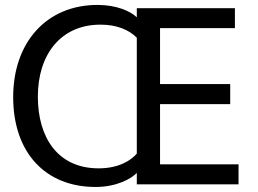

<svg xmlns="http://www.w3.org/2000/svg" viewBox="-20 -744 1040 775"><path d="M377.9 -64.5C213.9 -64.5 132.8 -188 132.8 -354C132.8 -524.4 225.6 -644.5 385.7 -644.5C453.6 -644.5 501.5 -622.6 532.2 -591.8V-124C509.8 -97.7 461.4 -64.5 377.9 -64.5ZM532.2 0H942.9V-80.6H626V-323.7H909.2V-404.8H626V-630.4H928.2V-710.9H532.2V-674.3C505.4 -699.7 449.2 -724.1 373.5 -724.1C168 -724.1 33.2 -573.2 33.2 -352.1C33.2 -127 164.1 10.7 365.7 10.7C449.2 10.7 508.8 -21.5 532.2 -45.9Z"/></svg>

Font: Ride
Style: Regular
Weight: 400
Version: Version 3.000